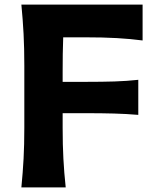

<svg xmlns="http://www.w3.org/2000/svg" viewBox="-20 -809 681 829"><path d="M72.3 0Q78.6 -64 81.8 -123.8Q85 -183.6 85 -257.8V-524.9Q85 -601.1 81.8 -662.4Q78.6 -723.6 72.3 -789.1H595.7V-634.3Q543.9 -641.1 484.9 -644.5Q425.8 -647.9 345.7 -647.9H252.9Q251.5 -612.3 251 -575.9Q250.5 -539.6 250.5 -498.5V-455.6H349.6Q422.4 -455.6 475.1 -457.3Q527.8 -459 577.1 -464.4V-313Q524.9 -317.4 472.4 -318.8Q419.9 -320.3 348.6 -320.3H250.5V-257.8Q250.5 -183.6 253.7 -123.8Q256.8 -64 263.7 0Z"/></svg>

Font: Pinar-DS2-FD Bold
Style: Regular
Weight: 700
Designer: Amin Abedi
Version: Version 3.000